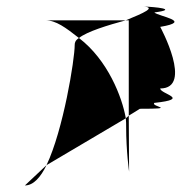

<svg xmlns="http://www.w3.org/2000/svg" viewBox="-20 -774 593 586"><path d="M56 -208C82 -208 104 -233 122 -270ZM118 -712C151 -712 180 -690 221 -658C246 -678 309 -697 364 -712ZM122 -270C173 -377 208 -592 208 -637C208 -644 210 -651 221 -658C309 -591 353 -477 364 -413ZM364 -413C365 -403 365 -394 365 -387C365 -312 374 -250 374 -250L373 -421ZM364 -712C420 -735 456 -751 419 -754C452 -753 528 -746 451 -736C463 -724 571 -709 469 -692C469 -692 571 -504 469 -504C469 -487 565 -472 451 -460C439 -448 526 -442 407 -442L373 -421V-712ZM419 -754C419 -754 407 -754 407 -754C407 -754 419 -754 419 -754Z"/></svg>

Font: bitstorm
Style: ultext
Weight: 400
Version: Version 0.2